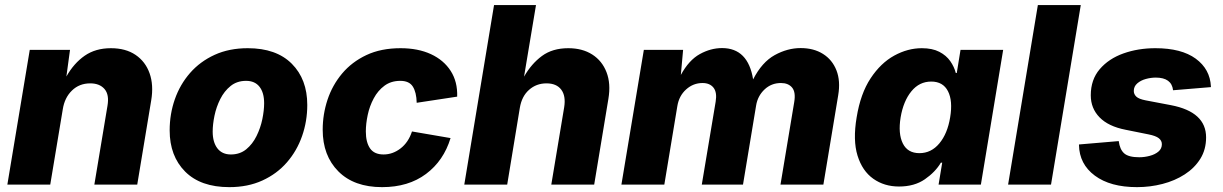

<svg xmlns="http://www.w3.org/2000/svg" viewBox="-20 -748 4954 778"><path d="M234.4 -305.2 183.6 0H9.8L100.6 -545.9H263.7L249 -438Q279.3 -491.7 323.2 -522.2Q367.2 -552.7 429.2 -552.7Q489.3 -552.7 529.3 -525.6Q569.3 -498.5 586.2 -450.9Q603 -403.3 592.8 -341.8L536.1 0H362.3L415.5 -319.3Q423.3 -364.3 403.6 -387.2Q383.8 -410.2 345.7 -410.2Q301.3 -410.2 271.5 -381.1Q241.7 -352.1 234.4 -305.2Z M909.2 10.3Q793 10.3 730.2 -52.7Q667.5 -115.7 667.5 -219.7Q667.5 -286.1 688.5 -345.9Q709.5 -405.8 750.2 -452.4Q791 -499 849.9 -525.9Q908.7 -552.7 983.9 -552.7Q1099.6 -552.7 1162.4 -489.7Q1225.1 -426.8 1225.1 -322.8Q1225.1 -256.8 1204.1 -196.8Q1183.1 -136.7 1142.6 -90.1Q1102.1 -43.5 1043.2 -16.6Q984.4 10.3 909.2 10.3ZM915.5 -122.1Q952.1 -122.1 977.8 -143.1Q1003.4 -164.1 1019.5 -196.8Q1035.6 -229.5 1043 -265.1Q1050.3 -300.8 1050.3 -329.6Q1050.3 -372.6 1031.5 -396.5Q1012.7 -420.4 977.1 -420.4Q940.4 -420.4 914.6 -399.7Q888.7 -378.9 872.6 -346.7Q856.4 -314.5 849.1 -279.1Q841.8 -243.7 841.8 -214.8Q841.8 -171.9 860.8 -147Q879.9 -122.1 915.5 -122.1Z M1528.3 10.3Q1414.6 10.3 1351.1 -53.5Q1287.6 -117.2 1287.6 -222.2Q1287.6 -284.7 1307.1 -343.8Q1326.7 -402.8 1366.2 -450Q1405.8 -497.1 1464.8 -524.9Q1523.9 -552.7 1603 -552.7Q1673.8 -552.7 1726.1 -528.6Q1778.3 -504.4 1806.4 -460.4Q1834.5 -416.5 1832.5 -356.4L1668.5 -331.5Q1667.5 -374 1652.8 -397.2Q1638.2 -420.4 1602.1 -420.4Q1564.5 -420.4 1537.8 -400.6Q1511.2 -380.9 1494.4 -349.4Q1477.5 -317.9 1470 -282.2Q1462.4 -246.6 1462.4 -215.3Q1462.4 -171.4 1479.5 -146.7Q1496.6 -122.1 1534.2 -122.1Q1571.3 -122.1 1603 -146.5Q1634.8 -170.9 1649.4 -215.3L1805.7 -188.5Q1777.8 -96.7 1706.3 -43.2Q1634.8 10.3 1528.3 10.3Z M2086.4 -311 2035.2 0H1861.3L1981.9 -727.5H2151.9L2103.5 -437.5Q2133.3 -489.7 2176 -521.2Q2218.8 -552.7 2282.7 -552.7Q2339.8 -552.7 2379.9 -527.1Q2419.9 -501.5 2437.7 -455.3Q2455.6 -409.2 2445.3 -347.7L2387.7 0H2213.9L2266.1 -313.5Q2273.4 -358.9 2254.4 -384.5Q2235.4 -410.2 2194.3 -410.2Q2153.3 -410.2 2123.8 -384Q2094.2 -357.9 2086.4 -311Z M2498 0 2588.9 -545.9H2748L2738.8 -444.3Q2771.5 -504.4 2815.7 -528.8Q2859.9 -553.2 2905.8 -553.2Q3011.2 -553.2 3031.7 -426.3Q3067.4 -496.1 3119.1 -524.7Q3170.9 -553.2 3224.1 -553.2Q3277.3 -553.2 3314.9 -529.5Q3352.5 -505.9 3369.4 -462.9Q3386.2 -419.9 3376.5 -362.3L3316.4 0H3142.6L3198.2 -334Q3205.1 -374.5 3189.7 -393.1Q3174.3 -411.6 3144.5 -411.6Q3105.5 -411.6 3077.9 -385.5Q3050.3 -359.4 3043.9 -320.8L2990.7 0H2823.7L2879.9 -335.9Q2886.2 -373.5 2871.3 -392.6Q2856.4 -411.6 2826.7 -411.6Q2789.1 -411.6 2760.3 -385.7Q2731.4 -359.9 2724.6 -317.9L2671.9 0Z M3623 7.8Q3563 7.8 3518.6 -23.7Q3474.1 -55.2 3454.8 -117.4Q3435.5 -179.7 3451.2 -272.5Q3466.8 -368.7 3507.8 -430.7Q3548.8 -492.7 3603.5 -522.7Q3658.2 -552.7 3715.3 -552.7Q3757.8 -552.7 3786.1 -538.1Q3814.5 -523.4 3830.6 -500.2Q3846.7 -477.1 3853 -452.1H3856.9L3872.1 -545.9H4044.9L3954.6 0H3783.2L3797.9 -88.9H3792.5Q3770 -50.8 3727.5 -21.5Q3685.1 7.8 3623 7.8ZM3705.6 -127.4Q3753.4 -127.4 3786.4 -167Q3819.3 -206.5 3830.1 -272.5Q3841.3 -339.4 3821.3 -378.4Q3801.3 -417.5 3753.4 -417.5Q3705.1 -417.5 3672.9 -377.9Q3640.6 -338.4 3629.4 -272.5Q3618.7 -206.5 3638.2 -167Q3657.7 -127.4 3705.6 -127.4Z M4359.4 -727.5 4238.8 0H4064.9L4185.5 -727.5Z M4587.4 10.3Q4479 10.3 4416.3 -36.4Q4353.5 -83 4352.1 -160.6V-162.6L4513.2 -176.3Q4517.6 -142.1 4535.4 -126.5Q4553.2 -110.8 4596.2 -110.8Q4617.7 -110.8 4638.9 -116.5Q4660.2 -122.1 4674.1 -133.8Q4688 -145.5 4688 -163.6Q4688 -178.2 4675.5 -188Q4663.1 -197.8 4633.3 -203.6L4541 -222.2Q4471.2 -235.8 4435.5 -272.5Q4399.9 -309.1 4399.9 -361.8Q4399.9 -425.3 4436.3 -467.8Q4472.7 -510.3 4532.2 -531.5Q4591.8 -552.7 4661.6 -552.7Q4767.1 -552.7 4825.2 -510.3Q4883.3 -467.8 4886.7 -397.5Q4886.7 -397 4886.7 -396.2Q4886.7 -395.5 4886.7 -395L4733.4 -382.3Q4727.5 -433.6 4663.1 -433.6Q4643.6 -433.6 4623 -428Q4602.5 -422.4 4588.4 -410.2Q4574.2 -397.9 4574.2 -379.4Q4574.2 -366.2 4584.5 -356.4Q4594.7 -346.7 4622.6 -341.3L4725.1 -321.8Q4867.2 -294.4 4867.2 -191.4Q4867.2 -142.1 4843.8 -104.5Q4820.3 -66.9 4780.5 -41.3Q4740.7 -15.6 4690.7 -2.7Q4640.6 10.3 4587.4 10.3Z"/></svg>

Font: Inter Extra Bold
Style: Italic
Weight: 800
Italic angle: -9.39999°
Designer: Rasmus Andersson
Foundry: rsms
Version: Version 4.000;git-3c8e0fc